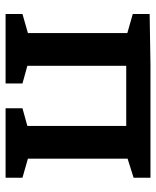

<svg xmlns="http://www.w3.org/2000/svg" viewBox="46 -618 572 705"><g transform="rotate(90 332.5 -266.0)"><path d="M633 -532V-470L563 -448V-82L633 -62V0H378V-62L443 -80V-443H222V-80L287 -62V0H32V-62L102 -82V-447L32 -467V-529L219 -532Z"/></g></svg>

Font: Bitter Pro SemiBold
Style: Regular
Weight: 600
Designer: Sol Matas, and Bitter project Authors
Foundry: Sol Matas
Version: Version 1.010